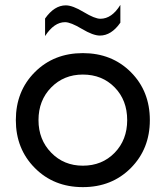

<svg xmlns="http://www.w3.org/2000/svg" viewBox="-20 -758 680 788"><path d="M595 -265Q595 -384 517 -462Q439 -540 320 -540Q201 -540 123 -462Q45 -384 45 -265Q45 -147 123 -68.5Q201 10 320 10Q439 10 517 -68.5Q595 -147 595 -265ZM320 -78Q242 -78 190 -131.5Q138 -185 138 -265Q138 -346 190 -399Q242 -452 320 -452Q399 -452 450.5 -399.5Q502 -347 502 -265Q502 -184 450.5 -131Q399 -78 320 -78ZM390 -612Q362 -612 316 -639.5Q270 -667 247 -667Q202 -667 165 -610V-682Q203 -736 250 -736Q278 -736 323.5 -708.5Q369 -681 392 -681Q439 -681 474 -738V-665Q437 -612 390 -612Z"/></svg>

Font: Roundo Medium
Style: Regular
Weight: 500
Designer: Namrata Goyal (Gurmukhi), Shiva Nallaperumal (Latin)
Foundry: Indian Type Foundry
Version: Version 1.000;PS 1.0;hotconv 1.0.88;makeotf.lib2.5.647800